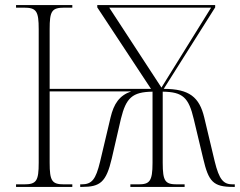

<svg xmlns="http://www.w3.org/2000/svg" viewBox="-20 -734 942 754"><path d="M43 0H264V-10H232C184 -10 175 -23 175 -95V-375H495C449 -359 427 -327 414 -272L373 -99C356 -29 341 -10 300 -10H295V0H302C373 0 397 -18 419 -112L455 -268C475 -349 499 -373 579 -374V-94C579 -21 567 -10 523 -10H492V0H705V-10H676C629 -10 619 -21 619 -95V-374C698 -373 721 -351 741 -266L778 -111C799 -21 817 0 895 0H902V-10H894C858 -10 841 -27 823 -101L782 -273C763 -352 724 -385 623 -385L825 -705V-714H362V-705L573 -385H175V-619C175 -691 183 -704 234 -704H264V-714H43V-704H73C123 -704 132 -691 132 -619V-95C132 -23 123 -10 74 -10H43ZM614 -390 409 -704H809Z"/></svg>

Font: Noto Serif Display SemiCondensed ExtraLight
Style: Regular
Weight: 200
Width: 4
Designer: Monotype Design Team
Foundry: Monotype Imaging Inc.
Version: Version 2.009